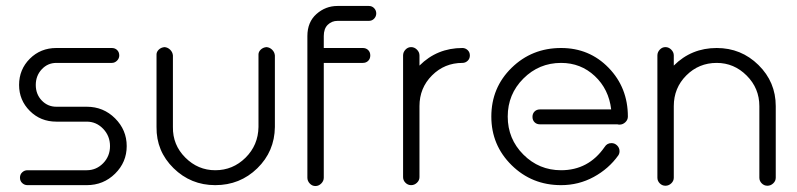

<svg xmlns="http://www.w3.org/2000/svg" viewBox="-20 -621 2672 644"><path d="M355 -460Q366 -460 373 -453Q380 -446 380 -435Q380 -425 372.5 -417.5Q365 -410 355 -410H169Q140 -410 120 -388.5Q100 -367 100 -336Q100 -305 120 -284Q140 -263 169 -263H271Q327 -263 366 -224Q405 -185 405 -131Q405 -77 366 -38.5Q327 0 271 0H72Q62 0 54.5 -7Q47 -14 47 -25Q47 -36 54.5 -43Q62 -50 72 -50H271Q303 -50 326 -73.5Q349 -97 349 -131Q349 -165 326 -189Q303 -213 271 -213H169Q116 -213 80 -249Q44 -285 44 -336Q44 -388 80 -424Q116 -460 169 -460Z M847 -435Q846 -446 854 -454Q862 -462 874 -463Q885 -462 893 -454Q901 -446 902 -435V-195Q901 -113 843 -56.5Q785 0 702 0Q620 0 562 -57Q504 -114 505 -195V-435Q504 -446 512 -454Q520 -462 532 -463Q543 -462 551 -454Q559 -446 560 -435V-195Q559 -135 601.5 -92.5Q644 -50 702 -50Q761 -50 803.5 -92Q846 -134 847 -195Z M1217 -601Q1228 -601 1235 -593.5Q1242 -586 1242 -576Q1242 -566 1235 -558.5Q1228 -551 1217 -551H1112Q1093 -551 1079.5 -538Q1066 -525 1066 -500V-460H1070H1197Q1208 -460 1215 -453Q1222 -446 1222 -435Q1222 -424 1215 -417Q1208 -410 1197 -410H1070H1066V-25Q1066 -14 1057.5 -5.5Q1049 3 1038 3Q1027 3 1019 -5.5Q1011 -14 1011 -25V-500Q1011 -547 1041.5 -574Q1072 -601 1112 -601Z M1332 -435Q1332 -446 1340 -454.5Q1348 -463 1359 -463Q1370 -463 1378.5 -454.5Q1387 -446 1387 -435V-401Q1446 -460 1531 -460Q1541 -460 1548.5 -453Q1556 -446 1556 -435Q1556 -424 1548.5 -417Q1541 -410 1531 -410Q1471 -410 1429 -368Q1387 -326 1387 -265V-27Q1387 -16 1378.5 -8Q1370 0 1359 0Q1348 0 1340 -8Q1332 -16 1332 -27Z M2086 -230Q2086 -219 2077.5 -211Q2069 -203 2058 -203Q2054 -203 2051 -204H1791Q1780 -204 1773 -211Q1766 -218 1766 -229Q1766 -240 1773 -247Q1780 -254 1791 -254H2030Q2022 -322 1975 -366Q1928 -410 1862 -410Q1788 -410 1735.5 -357.5Q1683 -305 1683 -230Q1683 -155 1735.5 -102.5Q1788 -50 1862 -50Q1954 -50 2008 -128Q2016 -141 2031 -141Q2042 -141 2050 -133Q2058 -125 2058 -114Q2058 -106 2054 -100Q2022 -55 1971.5 -27.5Q1921 0 1862 0Q1764 0 1696 -67Q1628 -134 1628 -230Q1628 -327 1696 -393.5Q1764 -460 1862 -460Q1957 -460 2021.5 -393.5Q2086 -327 2086 -230Z M2185 -435Q2185 -446 2193 -454.5Q2201 -463 2212 -463Q2223 -463 2231.5 -454.5Q2240 -446 2240 -435V-401Q2299 -460 2384 -460Q2466 -460 2524 -403Q2582 -346 2582 -265V-25Q2582 -14 2573.5 -6Q2565 2 2554 2Q2543 2 2535 -6Q2527 -14 2527 -25V-265Q2527 -325 2484.5 -367.5Q2442 -410 2384 -410Q2324 -410 2282 -368Q2240 -326 2240 -265V-25Q2240 -14 2231.5 -6Q2223 2 2212 2Q2201 2 2193 -6Q2185 -14 2185 -25Z"/></svg>

Font: RIT Ala
Style: Regular
Weight: 400
Designer: Radhakrishan VN, Aswathy J
Version: 1.0